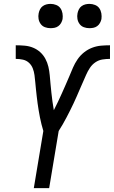

<svg xmlns="http://www.w3.org/2000/svg" viewBox="-20 -968 586 988"><path d="M154 0 203 -294Q198 -311 193.5 -328.5Q189 -346 185.5 -364Q182 -382 179 -400Q176 -418 173.5 -436Q171 -454 169 -472Q167 -490 165 -508.5Q163 -527 161.5 -545Q160 -563 157.5 -581.5Q155 -600 148.5 -616.5Q142 -633 129 -645Q116 -657 98 -661Q80 -665 61 -665V-735Q84 -735 107 -733Q130 -731 150.5 -722.5Q171 -714 187 -699.5Q203 -685 213.5 -665.5Q224 -646 229 -624.5Q234 -603 236 -580.5Q238 -558 240 -535.5Q242 -513 244.5 -490.5Q247 -468 250 -445.5Q253 -423 257 -401Q268 -423 278.5 -444.5Q289 -466 298.5 -488Q308 -510 318 -532Q328 -554 337 -576Q346 -598 355.5 -620Q365 -642 379 -662.5Q393 -683 412.5 -698.5Q432 -714 454.5 -722.5Q477 -731 500 -733Q523 -735 546 -735V-665Q527 -665 507.5 -662Q488 -659 471 -647.5Q454 -636 442.5 -618.5Q431 -601 423 -582.5Q415 -564 407 -546Q399 -528 391 -509.5Q383 -491 375 -472.5Q367 -454 358.5 -436Q350 -418 341 -400Q332 -382 322.5 -364Q313 -346 303 -328.5Q293 -311 282 -294L233 0ZM440 -823Q425 -823 411.5 -828Q398 -833 389.5 -844.5Q381 -856 378.5 -870.5Q376 -885 379 -900Q381 -910 386 -920Q391 -930 400 -936.5Q409 -943 419.5 -945.5Q430 -948 440 -948Q455 -948 469 -942.5Q483 -937 491 -925.5Q499 -914 501.5 -899.5Q504 -885 502 -870Q500 -860 494.5 -850Q489 -840 480 -833.5Q471 -827 460.5 -825Q450 -823 440 -823ZM240 -823Q225 -823 211.5 -828Q198 -833 189.5 -844.5Q181 -856 178.5 -870.5Q176 -885 179 -900Q181 -910 186 -920Q191 -930 200 -936.5Q209 -943 219.5 -945.5Q230 -948 240 -948Q255 -948 269 -942.5Q283 -937 291 -925.5Q299 -914 301.5 -899.5Q304 -885 302 -870Q300 -860 294.5 -850Q289 -840 280 -833.5Q271 -827 260.5 -825Q250 -823 240 -823Z"/></svg>

Font: Iosevka Curly Oblique
Style: Regular
Weight: 400
Italic angle: -9°
Monospace: yes
Designer: Belleve Invis
Foundry: Belleve Invis
Version: Version 11.1.0; ttfautohint (v1.8.3)